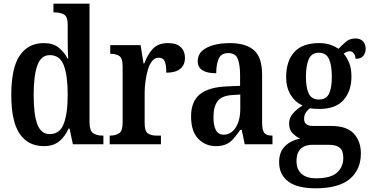

<svg xmlns="http://www.w3.org/2000/svg" viewBox="-20 -780 2002 1038"><path d="M217 10Q132 10 86.5 -56.5Q41 -123 41 -267Q41 -412 86.5 -479.5Q132 -547 217 -547Q266 -547 296 -523.5Q326 -500 345 -464H349Q347 -488 346.5 -518Q346 -548 346 -575V-647Q346 -691 325 -702Q304 -713 276 -713H269V-760H464V-119Q464 -74 483 -60.5Q502 -47 532 -47H539V0H374L356 -85H351Q331 -41 299.5 -15.5Q268 10 217 10ZM249 -55Q303 -55 324.5 -110.5Q346 -166 346 -268Q346 -371 325 -426.5Q304 -482 249 -482Q202 -482 182 -426.5Q162 -371 162 -267Q162 -160 182 -107.5Q202 -55 249 -55Z M573 0V-47H576Q605 -47 624 -59.5Q643 -72 643 -119V-421Q643 -465 625.5 -477Q608 -489 579 -489H576V-536H740L756 -437H760Q778 -486 806.5 -516.5Q835 -547 888 -547Q935 -547 957.5 -525Q980 -503 980 -467Q980 -429 954.5 -408Q929 -387 879 -387Q879 -429 870.5 -448.5Q862 -468 837 -468Q817 -468 802.5 -450Q788 -432 779.5 -403Q771 -374 766.5 -341Q762 -308 762 -278V-114Q762 -70 780 -58.5Q798 -47 824 -47H850V0Z M1147 10Q1091 10 1052 -29.5Q1013 -69 1013 -151Q1013 -232 1061 -270.5Q1109 -309 1207 -313L1278 -316V-373Q1278 -428 1266 -460.5Q1254 -493 1214 -493Q1176 -493 1162.5 -463Q1149 -433 1149 -384Q1049 -384 1049 -449Q1049 -498 1098.5 -522.5Q1148 -547 1222 -547Q1309 -547 1353 -508.5Q1397 -470 1397 -376V-118Q1397 -77 1408.5 -62Q1420 -47 1450 -47H1453V0H1303L1287 -78H1279Q1260 -51 1243 -31Q1226 -11 1203.5 -0.5Q1181 10 1147 10ZM1189 -52Q1230 -52 1254.5 -91Q1279 -130 1279 -191V-269L1236 -266Q1179 -263 1156.5 -233Q1134 -203 1134 -146Q1134 -102 1147 -77Q1160 -52 1189 -52Z M1686 238Q1587 238 1538 201Q1489 164 1489 96Q1489 41 1521.5 9.5Q1554 -22 1603 -30Q1582 -40 1562.5 -59Q1543 -78 1543 -112Q1543 -143 1563.5 -166.5Q1584 -190 1616 -210Q1576 -227 1551.5 -267Q1527 -307 1527 -362Q1527 -450 1571 -498.5Q1615 -547 1706 -547Q1739 -547 1764.5 -538.5Q1790 -530 1810 -516Q1827 -534 1848.5 -553Q1870 -572 1901 -572Q1929 -572 1943 -556Q1957 -540 1957 -517Q1957 -495 1944.5 -478.5Q1932 -462 1902 -462Q1902 -480 1892.5 -491.5Q1883 -503 1871 -503Q1861 -503 1853 -499Q1845 -495 1838 -490Q1856 -469 1868 -439.5Q1880 -410 1880 -366Q1880 -289 1838 -240Q1796 -191 1706 -191Q1696 -191 1680 -192Q1664 -193 1656 -195Q1644 -187 1634 -172.5Q1624 -158 1624 -137Q1624 -99 1673 -99H1771Q1855 -99 1893 -57.5Q1931 -16 1931 49Q1931 137 1871 187.5Q1811 238 1686 238ZM1704 -242Q1744 -242 1759 -273.5Q1774 -305 1774 -365Q1774 -427 1758.5 -461Q1743 -495 1704 -495Q1665 -495 1649.5 -460.5Q1634 -426 1634 -364Q1634 -305 1649.5 -273.5Q1665 -242 1704 -242ZM1688 184Q1768 184 1802 153Q1836 122 1836 74Q1836 35 1817 19Q1798 3 1761 3H1665Q1646 3 1627 10.5Q1608 18 1595.5 37Q1583 56 1583 92Q1583 134 1609.5 159Q1636 184 1688 184Z"/></svg>

Font: Noto Serif Condensed SemiBold
Style: Regular
Weight: 600
Width: 3
Designer: Monotype Design Team
Foundry: Monotype Imaging Inc.
Version: Version 2.013